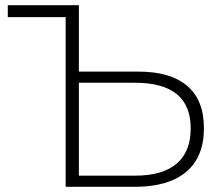

<svg xmlns="http://www.w3.org/2000/svg" viewBox="-20 -720 854 740"><path d="M766 -226Q766 -115 697.5 -57.5Q629 0 500 0H233V-654H10V-700H284V-444H514Q637 -444 701.5 -389Q766 -334 766 -226ZM715 -225Q715 -401 501 -401H284V-43H501Q606 -43 660.5 -89Q715 -135 715 -225Z"/></svg>

Font: Goldbeck Next Light
Style: Regular
Weight: 300
Designer: Julieta Ulanovsky
Foundry: Julieta Ulanovsky
Version: Version 7.200